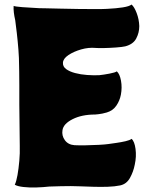

<svg xmlns="http://www.w3.org/2000/svg" viewBox="-20 -816 673 845"><path d="M456 -182Q470 -184 491.5 -187Q513 -190 532.5 -194.5Q552 -199 559 -205Q572 -194 576.5 -160.5Q581 -127 573 -91Q567 -60 552 -33Q537 -6 509 0Q485 5 454 6Q423 7 391 6Q359 5 332.5 4Q306 3 292 3Q278 3 248.5 3.5Q219 4 197 5Q171 8 140 9Q109 10 83 7Q57 4 45 -3Q52 -17 57 -45.5Q62 -74 65 -108Q68 -142 67 -173L65 -356V-441Q65 -477 64.5 -501Q64 -525 64 -527Q64 -560 61 -598Q58 -636 54 -670.5Q50 -705 47 -727Q43 -744 41 -760.5Q39 -777 40 -790Q47 -787 78.5 -784.5Q110 -782 152 -780Q155 -780 181 -779.5Q207 -779 245.5 -778Q284 -777 325.5 -776.5Q367 -776 401 -776Q435 -776 451 -777Q492 -779 520.5 -783.5Q549 -788 559 -796Q571 -786 581.5 -758.5Q592 -731 593 -701Q593 -672 579.5 -646.5Q566 -621 531 -612Q518 -609 490.5 -607Q463 -605 437.5 -604.5Q412 -604 401 -605Q370 -608 337 -598.5Q304 -589 281 -573.5Q258 -558 257 -540Q256 -523 271 -512Q286 -501 310.5 -494.5Q335 -488 363 -486Q391 -484 416 -485Q436 -487 462 -492Q488 -497 494 -502Q507 -491 512.5 -461Q518 -431 512 -399Q507 -373 492 -351Q477 -329 450 -321Q429 -315 414 -313.5Q399 -312 399 -312Q340 -312 299.5 -291.5Q259 -271 255 -243Q251 -219 265.5 -199Q280 -179 308 -177Q327 -176 356.5 -176.5Q386 -177 414.5 -178.5Q443 -180 456 -182Z"/></svg>

Font: Potta One
Style: Regular
Weight: 400
Designer: 108,108go
Foundry: Font Zone 108
Version: Version 1.000